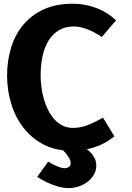

<svg xmlns="http://www.w3.org/2000/svg" viewBox="-20 -778 690 1002"><path d="M577 -66.5Q526.5 -26 470 -8.5Q452.5 -3 433.5 0.5Q446.5 10 457.5 23Q467 34.5 474.8 50.2Q482.5 66 482.5 85.5Q482.5 110.5 470.8 132Q459 153.5 439 169.2Q419 185 393 194.2Q367 203.5 338.5 203.5Q308.5 203.5 279.8 194.5Q251 185.5 227 174.5Q199.5 161.5 174 145L231.5 65.5Q247.5 75.5 263.5 83Q276.5 89.5 291.2 94.8Q306 100 317 100Q328.5 100 338.8 93.8Q349 87.5 349 73.5Q349 63 343 51.2Q337 39.5 329 29Q321 18.5 313 10.5L309 6.5Q255 0 210 -22.5Q148.5 -54 105.5 -107.5Q62.5 -161 39.8 -232.5Q17 -304 17 -384.5Q17 -460 37.5 -528Q58 -596 100.2 -647.2Q142.5 -698.5 207 -728.5Q271.5 -758.5 359.5 -758.5Q424 -758.5 482.8 -736.2Q541.5 -714 585.5 -672L511.5 -585Q495 -596 477 -606Q459 -616 440.2 -623.5Q421.5 -631 403 -635.5Q384.5 -640 367.5 -640Q320 -640 286.8 -619.8Q253.5 -599.5 232.5 -564.8Q211.5 -530 201.8 -483.8Q192 -437.5 192 -386Q192 -355.5 196.2 -323.2Q200.5 -291 209.2 -260.2Q218 -229.5 231.8 -202.5Q245.5 -175.5 264.2 -155Q283 -134.5 307 -122.5Q331 -110.5 361 -110.5Q378 -110.5 394.5 -113.2Q411 -116 429.2 -122.2Q447.5 -128.5 469 -138.8Q490.5 -149 517.5 -164Z"/></svg>

Font: B612
Style: Bold
Weight: 700
Designer: Nicolas Chauveau, Thomas Paillot, Jonathan Favre-Lamarine, Jean-Luc Vinot
Foundry: AIRBUS
Version: Version 1.008